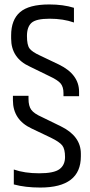

<svg xmlns="http://www.w3.org/2000/svg" viewBox="-20 -693 405 862"><path d="M108 -263V-249Q108 -217 120.5 -200Q133 -183 167 -168L253 -126Q343 -82 343 -3V9Q343 149 161 149Q93 149 42 135V68Q90 85 156 85Q222 85 247 66.5Q272 48 272 12Q272 -24 259.5 -40Q247 -56 208 -75L122 -116Q38 -155 38 -243V-263ZM30 -534Q30 -604 70 -638.5Q110 -673 201 -673Q264 -673 312 -658V-592Q264 -609 203 -609Q142 -609 121.5 -590.5Q101 -572 101 -531.5Q101 -491 112.5 -475.5Q124 -460 159 -444L245 -403Q335 -359 335 -281V-261H265V-275Q265 -303 252 -318.5Q239 -334 200 -352L114 -394Q30 -432 30 -520Z"/></svg>

Font: Khand
Style: Regular
Weight: 400
Designer: Devanagari: Sanchit Sawaria, Jyotish Sonowal; Latin: Satya Rajpurohit
Foundry: Indian Type Foundry
Version: Version 1.100;PS 1.0;hotconv 1.0.78;makeotf.lib2.5.61930; tt